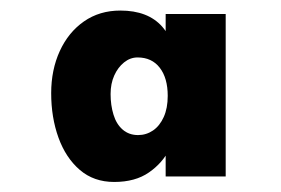

<svg xmlns="http://www.w3.org/2000/svg" viewBox="-20 -742 543 371"><path d="M200.6 -390.4Q161.3 -390.4 134.2 -413.7Q107.1 -437 93 -476Q78.9 -515 78.9 -562Q78.9 -607 95.5 -643.3Q112.1 -679.6 142.2 -700.6Q172.3 -721.6 212.6 -721.6Q265.9 -721.6 293.4 -690.5Q320.9 -659.4 320.9 -597.7L300.1 -648V-715H416.1V-401H300.1V-474L320.9 -506.3Q320.9 -480.8 307.5 -454Q294.2 -427.1 267.8 -408.8Q241.4 -390.4 200.6 -390.4ZM246.8 -481Q262.6 -481 275.7 -489.9Q288.7 -498.8 296.4 -515.9Q304.1 -533 304.1 -556.7Q304.1 -591.2 288.7 -611.1Q273.3 -631 245.8 -631Q231.6 -631 219.7 -621.4Q207.8 -611.8 200.8 -596.2Q193.7 -580.5 193.7 -560.3Q193.7 -538.7 199.3 -520.5Q204.8 -502.2 217 -491.6Q229.2 -481 246.8 -481Z"/></svg>

Font: Lexend Peta
Style: Regular
Weight: 400
Designer: Bonnie Shaver-Troup, Thomas Jockin
Foundry: Lexend
Version: Version 1.007